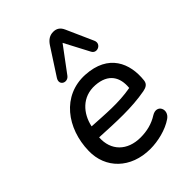

<svg xmlns="http://www.w3.org/2000/svg" viewBox="-225 -872 984 984"><g transform="rotate(-45 267.5 -379.5)"><path d="M273 9C328 9 396 -7 442 -39C487 -70 457 -134 406 -103C367 -78 324 -68 279 -68C183 -68 123 -128 129 -219C248 -213 353 -207 456 -226C476 -230 495 -237 498 -262C511 -376 464 -487 306 -496C146 -505 45 -368 42 -208C39 -84 131 9 273 9ZM462 -586 397 -732C386 -757 369 -768 345 -768C320 -768 301 -756 285 -732L191 -587C168 -550 215 -528 237 -557L339 -694L410 -559C426 -527 478 -549 462 -586ZM142 -286V-288C158 -362 213 -428 304 -422C393 -416 424 -361 417 -289C324 -272 237 -281 142 -286Z"/></g></svg>

Font: SN Pro Medium
Style: Italic
Weight: 400
Italic angle: -9°
Designer: Tobias Whetton
Foundry: Supernotes
Version: Version 1.001;Glyphs 3.2 (3249)